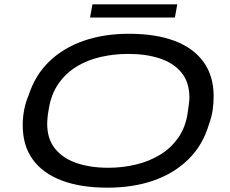

<svg xmlns="http://www.w3.org/2000/svg" viewBox="-20 -855 1064 887"><path d="M476 12Q353 12 265.5 -21Q178 -54 131.5 -118Q85 -182 85 -276Q85 -314 92 -349.5Q99 -385 113 -417Q143 -509 208 -571.5Q273 -634 366.5 -666.5Q460 -699 576 -699Q700 -699 787 -666Q874 -633 920.5 -568.5Q967 -504 967 -410Q967 -376 962 -344Q957 -312 946 -283Q918 -186 852 -120.5Q786 -55 691 -21.5Q596 12 476 12ZM480 -80Q546 -80 607 -94.5Q668 -109 718.5 -139.5Q769 -170 803 -218Q837 -266 847 -333Q849 -347 850.5 -358.5Q852 -370 853 -378Q854 -386 854.5 -392Q855 -398 855 -404Q855 -475 818.5 -519.5Q782 -564 718.5 -585Q655 -606 573 -606Q507 -606 445.5 -592Q384 -578 334 -547.5Q284 -517 250.5 -469Q217 -421 206 -355Q203 -340 201.5 -329Q200 -318 199.5 -310Q199 -302 198.5 -295.5Q198 -289 198 -283Q198 -213 234.5 -168Q271 -123 334.5 -101.5Q398 -80 480 -80ZM396 -774 407 -835H799L788 -774Z"/></svg>

Font: Archivo Expanded
Style: Italic
Weight: 400
Width: 7
Italic angle: -10°
Designer: Hector Gatti
Foundry: Omnibus-Type
Version: Version 2.001